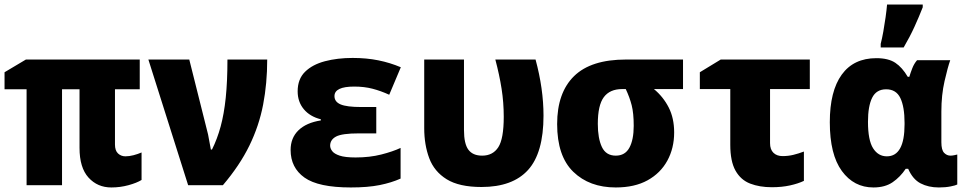

<svg xmlns="http://www.w3.org/2000/svg" viewBox="-22 -815 4242 845"><path d="M468 10Q407 10 367.5 -33.5Q328 -77 328 -164V-422H251V0H95V-422H-2V-497L92 -553H593V-422H484V-179Q484 -152 497.5 -139.5Q511 -127 530 -127Q547 -127 566 -132Q585 -137 601 -144V-23Q580 -10 543.5 0Q507 10 468 10Z M806 0 631 -553H811L889 -242Q894 -225 898 -200Q902 -175 906 -157H911Q934 -203 949 -258Q964 -313 971.5 -385Q979 -457 979 -553H1154Q1154 -448 1136 -354.5Q1118 -261 1075.5 -174Q1033 -87 959 0Z M1522 10Q1379 10 1318 -33.5Q1257 -77 1257 -155Q1257 -208 1291.5 -241.5Q1326 -275 1390 -285V-290Q1342 -302 1315 -334.5Q1288 -367 1288 -413Q1288 -467 1320.5 -499Q1353 -531 1408 -545.5Q1463 -560 1530 -560Q1591 -560 1643 -549.5Q1695 -539 1742 -519L1691 -398Q1654 -415 1617.5 -424.5Q1581 -434 1537 -434Q1450 -434 1450 -392Q1450 -367 1477 -355.5Q1504 -344 1568 -344H1634V-228H1558Q1483 -228 1457 -214Q1431 -200 1431 -174Q1431 -162 1440 -150Q1449 -138 1473 -130Q1497 -122 1543 -122Q1605 -122 1656 -135Q1707 -148 1741 -164V-29Q1701 -11 1649 -0.5Q1597 10 1522 10Z M2097 8Q1999 8 1944 -26Q1889 -60 1867 -119Q1845 -178 1845 -251V-553H2020V-243Q2020 -182 2039.5 -156Q2059 -130 2100 -130Q2147 -130 2171 -167Q2195 -204 2195 -301Q2195 -364 2185.5 -424.5Q2176 -485 2158 -553H2335Q2370 -424 2370 -306Q2370 -142 2302 -67Q2234 8 2097 8Z M2688 10Q2572 10 2501 -59Q2430 -128 2430 -269Q2430 -407 2504.5 -480Q2579 -553 2733 -553H2984V-423H2856Q2897 -389 2921 -342Q2945 -295 2945 -232Q2945 -163 2915 -108Q2885 -53 2828 -21.5Q2771 10 2688 10ZM2688 -130Q2729 -130 2748 -165Q2767 -200 2767 -261Q2767 -317 2758 -352Q2749 -387 2732 -423H2716Q2662 -423 2635.5 -387.5Q2609 -352 2609 -270Q2609 -206 2627 -168Q2645 -130 2688 -130Z M3375 9Q3321 9 3279.5 -7Q3238 -23 3215 -64Q3192 -105 3192 -178V-423H3058V-497L3150 -553H3542V-423H3367V-185Q3367 -157 3382 -142.5Q3397 -128 3422 -128Q3447 -128 3469.5 -133.5Q3492 -139 3516 -148V-19Q3491 -7 3455 1Q3419 9 3375 9Z M3822 10Q3736 10 3683 -62.5Q3630 -135 3630 -277Q3630 -414 3682.5 -486.5Q3735 -559 3835 -559Q3888 -559 3918.5 -538.5Q3949 -518 3973 -477H3980Q3985 -494 3993 -514.5Q4001 -535 4014 -550H4160Q4149 -519 4135 -458Q4121 -397 4121 -324V-189Q4121 -155 4133 -142.5Q4145 -130 4161 -130Q4169 -130 4178 -132Q4187 -134 4191 -135V-3Q4184 1 4161.5 5.5Q4139 10 4110 10Q4064 10 4029.5 -8Q3995 -26 3975 -72H3964Q3940 -36 3906.5 -13Q3873 10 3822 10ZM3881 -127Q3959 -127 3959 -268V-274Q3959 -345 3940.5 -383.5Q3922 -422 3878 -422Q3835 -422 3816.5 -385Q3798 -348 3798 -279Q3798 -198 3820.5 -162.5Q3843 -127 3881 -127ZM3854 -622Q3860 -645 3865.5 -676Q3871 -707 3875.5 -739Q3880 -771 3882 -795H4039V-783Q4023 -742 4003 -698Q3983 -654 3955 -606H3854Z"/></svg>

Font: Noto Sans Mono Black
Style: Regular
Weight: 900
Designer: Monotype Design Team
Foundry: Monotype Imaging Inc.
Version: Version 2.014